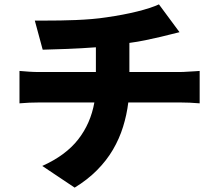

<svg xmlns="http://www.w3.org/2000/svg" viewBox="-20 -793 996 877"><path d="M69 -469Q91 -467 114 -465.5Q137 -464 160 -464H418V-577Q351 -572 285.5 -569.5Q220 -567 175 -566L139 -699H191Q221 -699 255.5 -699.5Q290 -700 326.5 -701.5Q363 -703 399 -706Q435 -709 467 -714Q544 -725 606.5 -740.5Q669 -756 706 -773L800 -646Q771 -639 749.5 -633.5Q728 -628 715 -625Q681 -617 645 -609.5Q609 -602 571 -597V-464H799Q807 -464 819 -464.5Q831 -465 844.5 -466Q858 -467 871 -467.5Q884 -468 892 -469V-321Q870 -323 846.5 -324Q823 -325 802 -325H566Q559 -268 542 -213.5Q525 -159 496 -109.5Q467 -60 423.5 -16Q380 28 321 64L173 -35Q280 -83 337 -156Q394 -229 411 -325H161Q139 -325 114 -324Q89 -323 69 -321Z"/></svg>

Font: Kinto Sans Black
Style: Regular
Weight: 900
Designer: Authors: Ryoko NISHIZUKA  (kana & ideographs); Paul D. Hunt (Latin, Greek & Cyrillic); Wenlong ZHANG  (bopomofo); Sandol
Foundry: Adobe Systems Incorporated, ookami Inc.
Version: Version 0.001